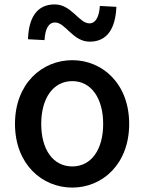

<svg xmlns="http://www.w3.org/2000/svg" viewBox="-20 -837 655 871"><path d="M308 14C444 14 566 -92 566 -275C566 -458 444 -564 308 -564C171 -564 48 -458 48 -275C48 -92 171 14 308 14ZM308 -82C221 -82 167 -158 167 -275C167 -391 221 -469 308 -469C394 -469 448 -391 448 -275C448 -158 394 -82 308 -82ZM387 -648C468 -648 504 -710 508 -806L433 -810C430 -761 414 -731 386 -731C338 -731 305 -817 228 -817C147 -817 110 -756 107 -659L182 -655C185 -706 200 -735 230 -735C277 -735 310 -648 387 -648Z"/></svg>

Font: Noto Sans CJK SC Medium
Style: Regular
Weight: 500
Designer: Ryoko NISHIZUKA 西塚涼子 (kana, bopomofo & ideographs); Paul D. Hunt (Latin, Greek & Cyrillic); Sandoll Communications 산돌커뮤니
Foundry: Adobe
Version: Version 2.004;hotconv 1.0.118;makeotfexe 2.5.65603